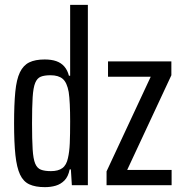

<svg xmlns="http://www.w3.org/2000/svg" viewBox="-20 -763 754 791"><path d="M165 8Q126 8 101 -3.5Q76 -15 62.5 -44Q49 -73 43.5 -124Q38 -175 38 -255Q38 -333 43 -384.5Q48 -436 62 -465Q76 -494 100.5 -506Q125 -518 164 -518Q192 -518 212 -511Q232 -504 245 -489Q258 -474 264 -451H269V-743H342V0H276L272 -65H267Q261 -35 245.5 -19.5Q230 -4 209.5 2Q189 8 165 8ZM190 -58Q220 -58 237 -70.5Q254 -83 260 -112Q266 -138 267.5 -173Q269 -208 269 -264Q269 -303 267.5 -333.5Q266 -364 263 -384Q256 -423 238.5 -438Q221 -453 188 -453Q163 -453 148 -447Q133 -441 125 -421.5Q117 -402 114.5 -362Q112 -322 112 -255Q112 -188 114.5 -148Q117 -108 125 -89Q133 -70 148.5 -64Q164 -58 190 -58ZM419 0V-57L601 -447H425V-510H686V-453L504 -63H687V0Z"/></svg>

Font: Saira ExtraCondensed Medium
Style: Regular
Weight: 500
Width: 2
Designer: Hector Gatti with collaboration of the Omnibus-Type team
Foundry: Omnibus-Type
Version: Version 1.101